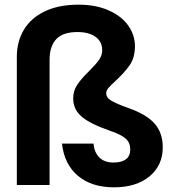

<svg xmlns="http://www.w3.org/2000/svg" viewBox="-20 -791 767 821"><path d="M52 -549Q52 -613 82 -663.5Q112 -714 171.5 -742.5Q231 -771 316 -771Q390 -771 445 -746.5Q500 -722 528.5 -681.5Q557 -641 557 -594Q557 -545 535 -513Q513 -481 474 -445Q453 -426 443.5 -414.5Q434 -403 434 -392Q434 -375 453.5 -362Q473 -349 532 -328Q608 -301 642 -261.5Q676 -222 676 -161Q676 -84 619.5 -37Q563 10 467 10Q372 10 313.5 -39Q255 -88 245 -177H380Q383 -139 405 -117.5Q427 -96 465 -96Q500 -96 518.5 -110Q537 -124 537 -152Q537 -180 518.5 -197.5Q500 -215 450 -232Q366 -261 329.5 -292Q293 -323 293 -370Q293 -403 310.5 -429Q328 -455 361 -487Q390 -516 403.5 -535Q417 -554 417 -577Q417 -613 388.5 -633.5Q360 -654 311 -654Q249 -654 220.5 -623.5Q192 -593 192 -535V0H52Z"/></svg>

Font: Fz Poppins SemBd
Style: Regular
Weight: 600
Designer: Ninad Kale (Devanagari), Jonny Pinhorn (Latin)
Foundry: Indian Type Foundry
Version: Vit hóa bi Vntype.Com & FontZin.Com